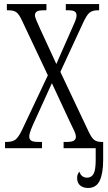

<svg xmlns="http://www.w3.org/2000/svg" viewBox="-20 -734 536 951"><path d="M5 0V-31H11Q41 -31 56 -42Q71 -53 89 -90L217 -361L89 -632Q75 -663 61.5 -673Q48 -683 22 -683H14V-714H210V-683H196Q169 -683 161 -676Q153 -669 153 -659Q153 -650 160.5 -632.5Q168 -615 177 -595L259 -417L337 -594Q346 -614 352.5 -629.5Q359 -645 359 -658Q359 -672 349.5 -677.5Q340 -683 318 -683H306V-714H471V-683H464Q439 -683 424.5 -672Q410 -661 392 -622L279 -378L419 -82Q434 -50 447.5 -40.5Q461 -31 482 -31H491V58Q491 124 474 160.5Q457 197 416 197Q392 197 377 184.5Q362 172 362 147Q362 136 365.5 128.5Q369 121 373 116Q383 146 411 146Q433 146 443.5 127Q454 108 454 59V0H295V-31H310Q336 -31 346 -37.5Q356 -44 356 -57Q356 -67 349.5 -82Q343 -97 325 -133L237 -322L157 -146Q140 -110 132.5 -90Q125 -70 125 -57Q125 -44 134.5 -37.5Q144 -31 172 -31H188V0Z"/></svg>

Font: Noto Serif ExtraCondensed Light
Style: Regular
Weight: 300
Width: 2
Designer: Monotype Design Team
Foundry: Monotype Imaging Inc.
Version: Version 2.014; ttfautohint (v1.8.4.7-5d5b)